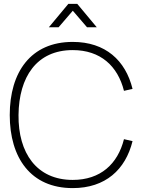

<svg xmlns="http://www.w3.org/2000/svg" viewBox="-20 -950 740 985"><path d="M230.5 -810H280.5L353.5 -895L426.5 -810H476.5L376.5 -930H330.5ZM353 15C521 15 624 -80 660 -226L616 -236C584 -109 496 -27 353 -27C168 -27 73 -165 75 -360C77 -555 168 -693 353 -693C496 -693 584 -611 616 -484L660 -494C624 -640 521 -735 353 -735C138 -735 30 -580 30 -360C30 -140 138 15 353 15Z"/></svg>

Font: Hauora ExtraLight
Style: Regular
Weight: 200
Designer: Mikhail Sharanda
Foundry: WCYS & Co.
Version: Version 1.010